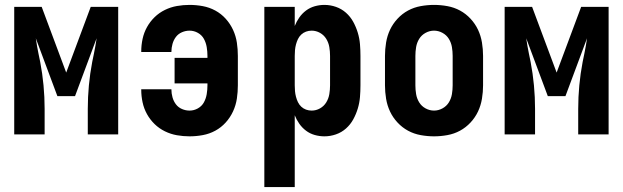

<svg xmlns="http://www.w3.org/2000/svg" viewBox="-20 -548 2540 783"><path d="M38 0V-520H150L250 -252L350 -520H462V0H338V-104Q338 -152 342.5 -200Q347 -248 356 -295L363 -329Q366 -345 369 -360.5Q372 -376 374 -392L286 -156H214L126 -392Q128 -376 131 -360.5Q134 -345 137 -329L144 -295Q153 -248 157.5 -200Q162 -152 162 -104V0Z M753 8Q727 8 701.5 3.5Q676 -1 652.5 -12.5Q629 -24 610.5 -42Q592 -60 579.5 -82.5Q567 -105 561.5 -130.5Q556 -156 556 -182V-184H679V-183Q679 -167 683.5 -151Q688 -135 697.5 -122.5Q707 -110 722 -103.5Q737 -97 753 -97Q771 -97 787 -106Q803 -115 811.5 -130.5Q820 -146 823 -164Q826 -182 826 -200V-208H692V-312H826V-320Q826 -338 823 -356Q820 -374 811.5 -389.5Q803 -405 787 -414Q771 -423 753 -423Q737 -423 722 -416.5Q707 -410 697.5 -397.5Q688 -385 683.5 -369Q679 -353 679 -337V-336H556V-338Q556 -364 561.5 -389.5Q567 -415 579.5 -437.5Q592 -460 610.5 -478Q629 -496 652.5 -507.5Q676 -519 701.5 -523.5Q727 -528 753 -528Q780 -528 807 -523Q834 -518 858 -505Q882 -492 900.5 -471.5Q919 -451 930.5 -426Q942 -401 946 -374Q950 -347 950 -320V-200Q950 -173 946 -146Q942 -119 930.5 -94Q919 -69 900.5 -48.5Q882 -28 858 -15Q834 -2 807 3Q780 8 753 8Z M1058 215V-520H1182V-442Q1189 -460 1200.5 -476.5Q1212 -493 1228 -505Q1244 -517 1263.5 -522.5Q1283 -528 1303 -528Q1327 -528 1350 -520Q1373 -512 1391 -496Q1409 -480 1420.5 -459Q1432 -438 1439 -415Q1446 -392 1448 -368Q1450 -344 1450 -320V-200Q1450 -176 1448 -152Q1446 -128 1439 -105Q1432 -82 1420.5 -61Q1409 -40 1391 -24Q1373 -8 1350 0Q1327 8 1303 8Q1283 8 1263.5 2.5Q1244 -3 1228 -15Q1212 -27 1200.5 -43.5Q1189 -60 1182 -78V215ZM1251 -97Q1269 -97 1285 -106Q1301 -115 1310.5 -130.5Q1320 -146 1323 -164Q1326 -182 1326 -200V-320Q1326 -338 1323 -356Q1320 -374 1310.5 -389.5Q1301 -405 1285 -414Q1269 -423 1251 -423Q1239 -423 1228 -419Q1217 -415 1208.5 -407Q1200 -399 1195 -388.5Q1190 -378 1187 -366.5Q1184 -355 1183 -343.5Q1182 -332 1182 -320V-200Q1182 -188 1183 -176.5Q1184 -165 1187 -153.5Q1190 -142 1195 -131.5Q1200 -121 1208.5 -113Q1217 -105 1228 -101Q1239 -97 1251 -97Z M1750 8Q1723 8 1695.5 3Q1668 -2 1644 -15Q1620 -28 1601 -48.5Q1582 -69 1570.5 -93.5Q1559 -118 1554.5 -145.5Q1550 -173 1550 -200V-320Q1550 -347 1554.5 -374.5Q1559 -402 1570.5 -426.5Q1582 -451 1601 -471.5Q1620 -492 1644 -505Q1668 -518 1695.5 -523Q1723 -528 1750 -528Q1777 -528 1804.5 -523Q1832 -518 1856 -505Q1880 -492 1899 -471.5Q1918 -451 1929.5 -426.5Q1941 -402 1945.5 -374.5Q1950 -347 1950 -320V-200Q1950 -173 1945.5 -145.5Q1941 -118 1929.5 -93.5Q1918 -69 1899 -48.5Q1880 -28 1856 -15Q1832 -2 1804.5 3Q1777 8 1750 8ZM1750 -97Q1768 -97 1784.5 -106Q1801 -115 1810.5 -130.5Q1820 -146 1823 -164Q1826 -182 1826 -200V-320Q1826 -338 1823 -356Q1820 -374 1810.5 -389.5Q1801 -405 1784.5 -414Q1768 -423 1750 -423Q1732 -423 1715.5 -414Q1699 -405 1689.5 -389.5Q1680 -374 1677 -356Q1674 -338 1674 -320V-200Q1674 -182 1677 -164Q1680 -146 1689.5 -130.5Q1699 -115 1715.5 -106Q1732 -97 1750 -97Z M2038 0V-520H2150L2250 -252L2350 -520H2462V0H2338V-104Q2338 -152 2342.5 -200Q2347 -248 2356 -295L2363 -329Q2366 -345 2369 -360.5Q2372 -376 2374 -392L2286 -156H2214L2126 -392Q2128 -376 2131 -360.5Q2134 -345 2137 -329L2144 -295Q2153 -248 2157.5 -200Q2162 -152 2162 -104V0Z"/></svg>

Font: Iosevka Curly Extrabold
Style: Regular
Weight: 800
Monospace: yes
Designer: Belleve Invis
Foundry: Belleve Invis
Version: Version 22.1.2; ttfautohint (v1.8.4)